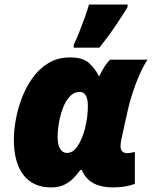

<svg xmlns="http://www.w3.org/2000/svg" viewBox="-20 -816 670 846"><path d="M205.1 9.8Q125 9.8 83 -45.4Q41 -100.6 41 -201.2Q41 -240.2 49.6 -288.3Q58.1 -336.4 76.4 -384.5Q94.7 -432.6 123.8 -473.1Q152.8 -513.7 193.8 -538.3Q234.9 -563 289.1 -563Q345.2 -563 372.6 -537.8Q399.9 -512.7 415 -481.9H418.9Q425.8 -498.5 438.2 -518.8Q450.7 -539.1 465.8 -553.2H629.9Q611.3 -524.4 594.5 -486.3Q577.6 -448.2 564.7 -408.4Q551.8 -368.7 543.9 -334L518.1 -217.8Q515.1 -206.1 513.2 -193.4Q511.2 -180.7 511.2 -170.9Q511.2 -141.1 542 -141.1Q550.3 -141.1 559.8 -143.3Q569.3 -145.5 574.2 -147V-5.9Q560.1 0 534.4 4.9Q508.8 9.8 477.1 9.8Q427.7 9.8 392.8 -8.1Q357.9 -25.9 340.8 -66.9H334Q321.8 -49.8 304.7 -32Q287.6 -14.2 263.7 -2.2Q239.7 9.8 205.1 9.8ZM274.9 -142.1Q302.2 -142.1 322 -172.4Q341.8 -202.6 353 -244.1Q367.2 -298.3 367.2 -348.1Q367.2 -381.3 357.4 -396.2Q347.7 -411.1 331.1 -411.1Q306.6 -411.1 288.3 -391.8Q270 -372.6 258.1 -342Q246.1 -311.5 240 -276.9Q233.9 -242.2 233.9 -211.9Q233.9 -177.7 245.1 -159.9Q256.3 -142.1 274.9 -142.1ZM304.7 -606V-618.2Q315.9 -641.1 328.6 -672.9Q341.3 -704.6 353 -737.3Q364.7 -770 372.1 -795.9H542V-784.2Q514.2 -739.7 485.8 -697.5Q457.5 -655.3 418 -606Z"/></svg>

Font: Open Sans ExtraBold
Style: Italic
Weight: 800
Italic angle: -12°
Designer: Monotype Design Team
Foundry: Monotype Imaging Inc.
Version: Version 3.000; ttfautohint (v1.8.4)